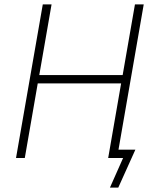

<svg xmlns="http://www.w3.org/2000/svg" viewBox="-20 -720 715 875"><path d="M595 -700 539 -378H159L215 -700H175L53 0H93L152 -340H532L473 0H541L481 135H519L597 -38H520L635 -700Z"/></svg>

Font: Fixel Text 20240404 ExtraLight
Style: Italic
Weight: 200
Width: 4
Italic angle: -10°
Designer: AlfaBravo + MacPaw
Foundry: Kyrylo Tkachov, Marchela Mozhyna, Serhii Makarenko, Maria Weinstein, Zakhar Kryvoshyya
Version: Version 1.211;Glyphs 3.2 (3225)